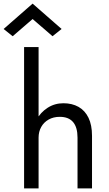

<svg xmlns="http://www.w3.org/2000/svg" viewBox="-58 -1040 603 1060"><path d="M155 -780H75V0H155ZM370 -280V0H450V-290Q450 -350 430.5 -390Q411 -430 375.5 -450Q340 -470 292 -470Q244 -470 205 -445Q166 -420 142.5 -377.5Q119 -335 119 -280H155Q155 -313 169.5 -339Q184 -365 210.5 -380Q237 -395 272 -395Q321 -395 345.5 -366Q370 -337 370 -280ZM122 -935 232 -840 282 -880 122 -1020 -38 -880 12 -840Z"/></svg>

Font: Glinicke Jost Regular
Style: Regular
Weight: 400
Version: Version 3.710